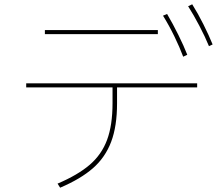

<svg xmlns="http://www.w3.org/2000/svg" viewBox="-20 -859 1040 894"><path d="M875 -839Q902 -796 927.5 -745Q953 -694 970 -652L953 -644Q935 -688 908.5 -738.5Q882 -789 856 -830ZM833 -595Q817 -638 792 -689.5Q767 -741 739 -786L758 -794Q785 -748 810.5 -696.5Q836 -645 852 -604ZM189 -719H715V-700H189ZM102 -452V-471H898V-452H525V-378Q525 -271 497.5 -198.5Q470 -126 413 -76Q356 -26 260 15L248 -4Q342 -44 397.5 -91.5Q453 -139 478.5 -207.5Q504 -276 504 -379V-452Z"/></svg>

Font: IBM Plex Sans JP Thin
Style: Regular
Weight: 100
Designer: Mike Abbink; Paul van der Laan; Pieter van Rosmalen; Wujin Sim; Yejin Wi; Jinhee Kim; Boomi Park; Yona Kim; Kichan Ma
Foundry: Sandoll Inc.
Version: Version 1.001